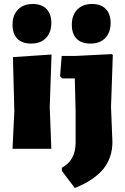

<svg xmlns="http://www.w3.org/2000/svg" viewBox="-20 -748 630 965"><path d="M145 -728Q189 -728 213.5 -703Q238 -678 238 -633Q238 -585 211 -557Q184 -529 137 -529Q91 -529 67 -553.5Q43 -578 43 -624Q43 -672 70.5 -700Q98 -728 145 -728ZM443 -728Q487 -728 511.5 -703Q536 -678 536 -633Q536 -585 509 -557Q482 -529 435 -529Q389 -529 365 -553.5Q341 -578 341 -624Q341 -672 368.5 -700Q396 -728 443 -728ZM542 -476 547 -472 538 -210 545 -35Q545 45 499 101.5Q453 158 356 197L291 111V95Q360 58 360 -31V-190L356 -354H292L282 -365L290 -467H361ZM43 0 52 -190 45 -461 239 -474 230 -210 238 0Z"/></svg>

Font: Alegreya Sans Black
Style: Regular
Weight: 900
Designer: Juan Pablo del Peral
Foundry: Huerta Tipografica
Version: Version 2.007